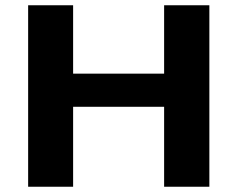

<svg xmlns="http://www.w3.org/2000/svg" viewBox="-20 -710 903 730"><path d="M776 -690V0H604V-304H258V0H87V-690H258V-430H604V-690Z"/></svg>

Font: Exo 2 Expanded
Style: Bold
Weight: 700
Width: 7
Designer: Natanael Gama
Version: Version 1.001;PS 001.001;hotconv 1.0.70;makeotf.lib2.5.58329